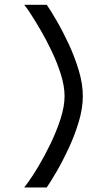

<svg xmlns="http://www.w3.org/2000/svg" viewBox="-20 -719 455 816"><path d="M100.1 54.7Q117.7 30.8 143.3 -12Q168.9 -54.7 194.3 -107.2Q219.7 -159.7 237.1 -213.1Q254.4 -266.6 254.4 -310.5Q254.4 -352.5 239 -401.9Q223.6 -451.2 200.9 -499Q178.2 -546.9 155.3 -586.4Q132.3 -626 116.7 -650.1Q101.1 -674.3 100.1 -675.8L83 -698.7H178.7Q195.8 -673.8 221.2 -630.1Q246.6 -586.4 272 -532Q297.4 -477.5 314.7 -419.9Q332 -362.3 332 -310.5Q332 -258.8 314.7 -201.2Q297.4 -143.6 272 -89.1Q246.6 -34.7 221.2 9Q195.8 52.7 178.7 77.6H83Z"/></svg>

Font: Turpis
Style: Regular
Weight: 400
Designer: GGBotNet
Foundry: f0n7
Version: 1.00